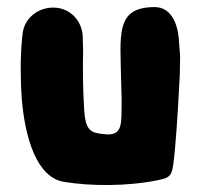

<svg xmlns="http://www.w3.org/2000/svg" viewBox="-20 -527 572 547"><path d="M44.9 -434.6C42 -413.1 40 -385.7 39.1 -351.6V-323.2C39.1 -297.9 40 -272.5 42 -246.1C50.8 -136.7 84 -20.5 163.1 -8.8C239.3 3.9 344.7 3.9 429.7 -13.7C472.7 -22.5 470.7 -27.3 478.5 -102.5C485.4 -179.7 489.3 -258.8 492.2 -313.5L493.2 -366.2L489.3 -418C485.4 -460.9 466.8 -506.8 420.9 -506.8C306.6 -506.8 323.2 -426.8 325.2 -292C326.2 -262.7 327.1 -236.3 326.2 -211.9C326.2 -164.1 322.3 -140.6 279.3 -144.5C237.3 -148.4 223.6 -154.3 219.7 -215.8C215.8 -277.3 215.8 -341.8 216.8 -384.8L215.8 -417C216.8 -457 191.4 -495.1 148.4 -503.9C98.6 -512.7 51.8 -481.4 44.9 -434.6Z"/></svg>

Font: Day Care
Style: Regular
Weight: 400
Designer: Noponies
Version: Version 1.000;PS 001.000;hotconv 1.0.88;makeotf.lib2.5.64775